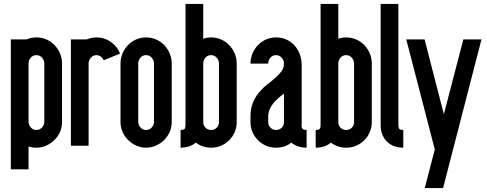

<svg xmlns="http://www.w3.org/2000/svg" viewBox="-20 -740 2475 975"><path d="M125 120H35V-540H115Q127 -545 139.5 -547.5Q152 -550 165 -550Q192 -550 216 -539.5Q240 -529 257.5 -510.5Q275 -492 285 -468Q295 -444 295 -417V-120Q295 -93 284.5 -69.5Q274 -46 256 -28.5Q238 -11 214.5 -0.5Q191 10 165 10Q144 10 125 4ZM125 -122Q125 -105 136.5 -92.5Q148 -80 165 -80Q182 -80 193.5 -92.5Q205 -105 205 -122V-417Q205 -434 193.5 -447Q182 -460 165 -460Q147 -460 136 -447Q125 -434 125 -417Z M340 0V-540H421Q433 -545 445 -547.5Q457 -550 470 -550Q510 -550 542.5 -527.5Q575 -505 590 -468L507 -434Q502 -445 492 -452.5Q482 -460 470 -460Q453 -460 441.5 -447Q430 -434 430 -417V0Z M682 -122Q682 -105 693.5 -92.5Q705 -80 722 -80Q739 -80 750.5 -92.5Q762 -105 762 -122V-417Q762 -434 750.5 -447Q739 -460 722 -460Q704 -460 693 -447Q682 -434 682 -417ZM852 -120Q852 -93 841.5 -69.5Q831 -46 813 -28.5Q795 -11 771.5 -0.5Q748 10 722 10Q696 10 672.5 -0.5Q649 -11 631 -28.5Q613 -46 602.5 -69.5Q592 -93 592 -120V-417Q592 -444 602 -468Q612 -492 629.5 -510.5Q647 -529 671 -539.5Q695 -550 722 -550Q749 -550 773 -539.5Q797 -529 814.5 -510.5Q832 -492 842 -468Q852 -444 852 -417Z M1182 -120Q1182 -93 1172 -69.5Q1162 -46 1144 -28Q1126 -10 1102.5 0Q1079 10 1052 10Q1008 10 974 -16Q958 -2 938 4Q918 10 897 10V-80Q912 -80 917 -85Q922 -90 922 -105V-720H1012V-543Q1030 -550 1052 -550Q1079 -550 1103 -539.5Q1127 -529 1144.5 -510.5Q1162 -492 1172 -468Q1182 -444 1182 -417ZM1092 -417Q1092 -434 1080.5 -447Q1069 -460 1052 -460Q1034 -460 1023 -447Q1012 -434 1012 -417V-120Q1012 -103 1023.5 -91.5Q1035 -80 1052 -80Q1069 -80 1080.5 -91.5Q1092 -103 1092 -120Z M1537 10Q1515 10 1495.5 4Q1476 -2 1459 -16Q1442 -2 1422.5 4Q1403 10 1382 10Q1355 10 1331.5 0Q1308 -10 1290 -28Q1272 -46 1262 -69.5Q1252 -93 1252 -120V-148Q1252 -189 1264.5 -219Q1277 -249 1296 -271.5Q1315 -294 1337 -311Q1359 -328 1378 -344.5Q1397 -361 1409.5 -378Q1422 -395 1422 -417Q1422 -434 1410.5 -447Q1399 -460 1382 -460Q1364 -460 1353 -447Q1342 -434 1342 -417H1252Q1252 -444 1262 -468Q1272 -492 1289.5 -510.5Q1307 -529 1331 -539.5Q1355 -550 1382 -550Q1412 -550 1436 -538.5Q1460 -527 1477 -507.5Q1494 -488 1503 -462.5Q1512 -437 1512 -409V-120Q1512 -111 1511.5 -104Q1511 -97 1513 -91.5Q1515 -86 1520.5 -83Q1526 -80 1537 -80ZM1422 -264Q1407 -254 1393 -241.5Q1379 -229 1367.5 -215Q1356 -201 1349 -184Q1342 -167 1342 -148V-120Q1342 -103 1353.5 -91.5Q1365 -80 1382 -80Q1399 -80 1410.5 -91.5Q1422 -103 1422 -120Z M1868 -120Q1868 -93 1858 -69.5Q1848 -46 1830 -28Q1812 -10 1788.5 0Q1765 10 1738 10Q1694 10 1660 -16Q1644 -2 1624 4Q1604 10 1583 10V-80Q1598 -80 1603 -85Q1608 -90 1608 -105V-720H1698V-543Q1716 -550 1738 -550Q1765 -550 1789 -539.5Q1813 -529 1830.5 -510.5Q1848 -492 1858 -468Q1868 -444 1868 -417ZM1778 -417Q1778 -434 1766.5 -447Q1755 -460 1738 -460Q1720 -460 1709 -447Q1698 -434 1698 -417V-120Q1698 -103 1709.5 -91.5Q1721 -80 1738 -80Q1755 -80 1766.5 -91.5Q1778 -103 1778 -120Z M2003 -105Q2003 -90 2008 -85Q2013 -80 2028 -80V10Q1976 10 1944.5 -21.5Q1913 -53 1913 -105V-720H2003Z M2137 215 2188 19 2043 -540H2136L2234 -160L2333 -540H2425L2230 215Z"/></svg>

Font: Berliner Wand
Style: Regular
Weight: 400
Designer: Peter Wiegel
Foundry: Peter Wiegel
Version: Version 1.000